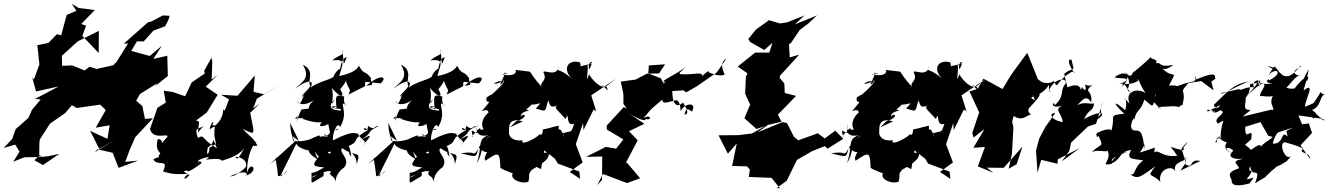

<svg xmlns="http://www.w3.org/2000/svg" viewBox="-30 -908 7152 1033"><path d="M846 -825 786 -793 766 -788 636 -673 659 -674 593 -569 556 -554 611 -575 648 -628 580 -557 490 -537 452 -549 425 -529 359 -556 304 -554 303 -608 389 -686 502 -742 501 -623 413 -715 433 -770 407 -779 480 -854 393 -865 356 -888 381 -850 329 -828 299 -718 276 -724 230 -677 133 -657 171 -664 182 -561 152 -480 143 -492 164 -416 286 -443 159 -376 189 -373 142 -317 123 -274 54 -213 36 -161 -10 -112 52 -130 94 -61 199 -67 81 -101 41 -38 102 -62 192 -63 231 -68 289 -80 201 -20 155 -46 181 -71 182 -141 184 -157 239 -243 320 -299 357 -342 383 -327 509 -345 539 -316 485 -221 560 -234 548 -161 455 -204 504 -107 592 -156 495 -99 480 -88 494 -105 576 -86 608 -5 713 -44 644 -37 669 -105 713 -205 695 -167 793 -272 750 -268 736 -337 694 -374 702 -365 723 -402 816 -460 810 -451 804 -444 873 -499 870 -608 795 -591 841 -662 776 -607 676 -634 707 -686 743 -685 795 -743 859 -767 876 -801 883 -823Z M1072 -513 1001 -464 966 -390 900 -413 851 -420 862 -356 817 -328 777 -214C793 -150 882 -196 870 -171C812 -108 866 -157 819 -160C798 -80 853 -91 823 -72C828 -72 822 -9 830 -54C854 -61 829 -71 795 -51C815 -9 882 -59 847 14C907 35 942 27 985 28C952 44 958 71 987 36C998 32 931 13 978 9C974 19 993 17 1055 -31C1033 -66 1038 12 1038 -42C1024 -47 1133 -81 1077 -49C1085 -49 1163 -63 1165 -40C1156 -48 1235 -52 1285 -110C1242 -37 1246 -54 1236 -65C1301 -58 1300 -16 1289 -5C1263 18 1233 42 1207 41C1316 -9 1304 45 1287 39C1374 14 1317 -53 1299 23C1298 -86 1338 -135 1345 -141C1371 -167 1299 -111 1355 -125C1328 -175 1319 -166 1276 -215C1350 -177 1339 -182 1316 -301L1368 -351L1332 -325L1352 -377L1484 -457L1390 -401L1334 -414L1341 -502L1248 -393L1159 -398L1202 -374C1175 -295 1177 -313 1171 -321C1170 -286 1157 -244 1097 -212C1109 -261 1127 -259 1112 -235C1150 -233 1099 -220 1126 -225C1112 -126 1162 -148 1095 -112C1104 -99 1074 -45 1088 -115C1135 -140 1103 -190 1137 -110C1046 -164 1074 -187 1035 -166C1013 -228 1037 -210 1067 -231C1025 -192 1034 -169 1041 -251C1044 -257 970 -285 975 -223L1082 -302L1141 -398L1077 -442L1142 -506L1109 -480L1112 -577L1105 -612L1108 -598L1068 -526Z M1544 -175 1555 -145 1423 -26 1466 -57C1443 -68 1457 -49 1466 40C1504 36 1547 -23 1480 42C1484 21 1517 -35 1564 -135C1578 -105 1644 -90 1708 -92C1642 -15 1645 -15 1714 -7C1678 11 1678 18 1646 22C1649 91 1629 85 1709 40C1729 -18 1639 65 1651 43C1754 -5 1758 15 1744 24C1761 56 1759 23 1780 76C1770 59 1782 19 1824 -9C1856 -58 1789 -86 1811 -111C1887 -57 1915 -105 1889 -24C1890 -91 1820 -109 1860 -66C1851 -139 1835 -139 1821 -113C1925 -150 1841 -148 1951 -209C1899 -242 1948 -175 1950 -231C1991 -203 1975 -229 2009 -231C1925 -188 1998 -212 1902 -147C1978 -196 1973 -181 1921 -127C1956 -151 1902 -159 1896 -190C1883 -183 1883 -216 1762 -153C1755 -178 1783 -262 1800 -225C1839 -291 1810 -332 1815 -351C1860 -335 1813 -324 1822 -389C1785 -394 1769 -413 1782 -316C1788 -325 1714 -336 1782 -336C1730 -318 1820 -331 1803 -313C1787 -314 1712 -316 1772 -375C1738 -316 1774 -384 1754 -436C1803 -377 1830 -382 1799 -430C1760 -383 1833 -459 1830 -475C1852 -409 1860 -437 1845 -399C1971 -466 1922 -427 1937 -468L2017 -459C2056 -491 2025 -518 1941 -447C2001 -450 1956 -466 1967 -486C1931 -536 1933 -498 1901 -554C1889 -529 1852 -510 1795 -499C1810 -557 1839 -593 1757 -583C1807 -623 1823 -604 1812 -646C1822 -557 1812 -544 1836 -600C1809 -596 1806 -565 1793 -507C1826 -572 1768 -518 1767 -499C1756 -475 1649 -470 1609 -402C1671 -451 1660 -509 1558 -430C1590 -465 1645 -485 1599 -560C1669 -527 1621 -471 1639 -448C1641 -435 1584 -389 1595 -388C1614 -414 1597 -368 1583 -350C1555 -387 1575 -314 1659 -369C1601 -315 1668 -328 1591 -319C1584 -283 1602 -357 1566 -255C1570 -291 1582 -290 1556 -270C1637 -278 1584 -263 1596 -269C1685 -238 1698 -256 1700 -247C1663 -211 1760 -238 1733 -252C1754 -179 1724 -204 1793 -216C1764 -190 1787 -242 1743 -199C1750 -199 1741 -178 1712 -172C1731 -182 1628 -166 1642 -134C1606 -83 1664 -64 1682 -48C1650 -121 1662 -88 1712 -34C1717 -71 1695 -70 1699 -44C1756 -135 1762 -65 1732 -87C1774 -168 1728 -159 1711 -189C1763 -158 1754 -138 1760 -185C1748 -182 1698 -150 1688 -180C1643 -160 1616 -160 1636 -119C1656 -194 1643 -137 1548 -150C1538 -199 1534 -186 1531 -247L1578 -150Z M2072 -175 2083 -145 1951 -26 1994 -57C1971 -68 1985 -49 1994 40C2032 36 2075 -23 2008 42C2012 21 2045 -35 2092 -135C2106 -105 2172 -90 2236 -92C2170 -15 2173 -15 2242 -7C2206 11 2206 18 2174 22C2177 91 2157 85 2237 40C2257 -18 2167 65 2179 43C2282 -5 2286 15 2272 24C2289 56 2287 23 2308 76C2298 59 2310 19 2352 -9C2384 -58 2317 -86 2339 -111C2415 -57 2443 -105 2417 -24C2418 -91 2348 -109 2388 -66C2379 -139 2363 -139 2349 -113C2453 -150 2369 -148 2479 -209C2427 -242 2476 -175 2478 -231C2519 -203 2503 -229 2537 -231C2453 -188 2526 -212 2430 -147C2506 -196 2501 -181 2449 -127C2484 -151 2430 -159 2424 -190C2411 -183 2411 -216 2290 -153C2283 -178 2311 -262 2328 -225C2367 -291 2338 -332 2343 -351C2388 -335 2341 -324 2350 -389C2313 -394 2297 -413 2310 -316C2316 -325 2242 -336 2310 -336C2258 -318 2348 -331 2331 -313C2315 -314 2240 -316 2300 -375C2266 -316 2302 -384 2282 -436C2331 -377 2358 -382 2327 -430C2288 -383 2361 -459 2358 -475C2380 -409 2388 -437 2373 -399C2499 -466 2450 -427 2465 -468L2545 -459C2584 -491 2553 -518 2469 -447C2529 -450 2484 -466 2495 -486C2459 -536 2461 -498 2429 -554C2417 -529 2380 -510 2323 -499C2338 -557 2367 -593 2285 -583C2335 -623 2351 -604 2340 -646C2350 -557 2340 -544 2364 -600C2337 -596 2334 -565 2321 -507C2354 -572 2296 -518 2295 -499C2284 -475 2177 -470 2137 -402C2199 -451 2188 -509 2086 -430C2118 -465 2173 -485 2127 -560C2197 -527 2149 -471 2167 -448C2169 -435 2112 -389 2123 -388C2142 -414 2125 -368 2111 -350C2083 -387 2103 -314 2187 -369C2129 -315 2196 -328 2119 -319C2112 -283 2130 -357 2094 -255C2098 -291 2110 -290 2084 -270C2165 -278 2112 -263 2124 -269C2213 -238 2226 -256 2228 -247C2191 -211 2288 -238 2261 -252C2282 -179 2252 -204 2321 -216C2292 -190 2315 -242 2271 -199C2278 -199 2269 -178 2240 -172C2259 -182 2156 -166 2170 -134C2134 -83 2192 -64 2210 -48C2178 -121 2190 -88 2240 -34C2245 -71 2223 -70 2227 -44C2284 -135 2290 -65 2260 -87C2302 -168 2256 -159 2239 -189C2291 -158 2282 -138 2288 -185C2276 -182 2226 -150 2216 -180C2171 -160 2144 -160 2164 -119C2184 -194 2171 -137 2076 -150C2066 -199 2062 -186 2059 -247L2106 -150Z M2747 -256C2813 -274 2796 -306 2771 -282C2773 -316 2846 -311 2800 -318C2878 -380 2795 -350 2801 -349C2866 -332 2903 -380 2853 -324C2910 -310 2900 -297 2919 -368C2933 -341 2925 -324 2972 -341C2946 -331 2965 -321 3013 -268C3037 -323 3008 -223 3059 -242C3042 -179 3013 -185 3052 -205C2972 -183 3003 -200 3006 -169C2978 -249 2973 -184 2976 -229C2980 -237 2932 -219 2890 -211C2891 -159 2858 -197 2874 -187C2868 -172 2765 -116 2782 -153C2701 -145 2709 -203 2708 -190C2711 -216 2696 -280 2783 -255L2714 -223ZM3204 -454C3240 -426 3246 -406 3234 -440C3237 -444 3196 -420 3139 -508C3117 -442 3137 -529 3131 -556C3184 -577 3129 -591 3139 -535C3160 -563 3142 -564 3167 -567C3052 -546 3109 -545 3089 -573C3021 -590 2995 -533 3049 -483C2973 -552 2963 -511 2977 -554C2968 -486 2890 -539 2894 -518C2918 -471 2871 -468 2884 -441C2801 -535 2839 -520 2801 -525C2752 -530 2731 -536 2747 -526C2738 -492 2693 -508 2666 -504C2755 -524 2657 -504 2687 -519C2678 -475 2637 -427 2681 -469C2652 -482 2595 -443 2657 -463C2727 -507 2637 -411 2597 -386C2672 -401 2642 -422 2588 -384C2578 -332 2638 -397 2562 -310C2626 -334 2570 -269 2634 -314C2613 -328 2540 -263 2572 -211C2538 -215 2500 -171 2515 -171C2495 -244 2521 -173 2555 -200C2559 -252 2526 -165 2539 -242C2519 -170 2573 -176 2599 -180C2534 -161 2567 -117 2535 -31C2575 -85 2551 -158 2613 -179C2541 -142 2541 -82 2520 -83C2490 -59 2568 -98 2448 -84C2543 -59 2529 -61 2545 -115C2599 -61 2598 -121 2580 -64C2619 -67 2565 -89 2581 -43C2650 -89 2660 -97 2662 -5C2689 14 2744 25 2726 30C2719 66 2792 83 2813 69C2824 28 2806 36 2832 5C2933 -51 2919 -68 2925 -86C2863 -91 2865 -68 2812 -32L2881 2L2898 -99L2956 -54L2971 -28L3087 15L3091 54L3035 17L3105 -34L3068 -132L3107 -246L3109 -208L3164 -319L3178 -309L3151 -395L3285 -485L3227 -440Z M3516 -513 3451 -512 3390 -480 3310 -469 3324 -403V-350L3342 -323L3326 -332L3234 -232L3235 -211L3324 -158L3285 -108L3230 -118L3123 -64L3210 -66L3209 60L3183 88L3214 28L3344 77L3414 51L3342 -34L3335 -28L3401 -153L3354 -202L3437 -242L3334 -310C3406 -260 3459 -252 3440 -271C3475 -251 3479 -298 3432 -273C3477 -320 3437 -291 3533 -372C3535 -341 3571 -363 3610 -369C3636 -359 3629 -301 3634 -312C3650 -352 3723 -363 3693 -308C3689 -307 3661 -343 3653 -291C3671 -295 3677 -304 3645 -356C3602 -318 3587 -365 3587 -418L3647 -422L3662 -411L3721 -445L3826 -518L3878 -592C3873 -588 3835 -574 3869 -508C3847 -492 3801 -512 3783 -519C3795 -541 3727 -490 3748 -482C3760 -534 3713 -502 3629 -509C3623 -532 3593 -477 3661 -551C3618 -509 3500 -464 3552 -468C3520 -447 3466 -412 3573 -398L3525 -487L3458 -513L3461 -556L3548 -562Z M4298 -825 4206 -788 4166 -782 4101 -801 4067 -808 4107 -799 4037 -749 3996 -698 4006 -682 4082 -639 4126 -678 4109 -625H4033L3939 -550L3992 -513L3983 -496L3979 -404L4006 -345L3975 -272L4040 -214L4086 -229L4016 -190L3944 -181L3836 -180L3886 -81L3934 -136L3909 -15L3989 -13L4004 4L3999 44L4121 49L4166 105L4149 104L4203 64L4258 -48L4340 -95L4408 -122L4422 -108L4507 -161L4464 -205L4407 -163L4370 -191L4265 -153L4241 -173L4204 -246L4180 -251L4046 -196L4102 -236L4175 -253L4155 -291L4253 -392L4192 -408L4190 -459L4165 -488L4166 -500L4270 -614L4219 -599L4215 -670L4165 -641L4225 -676L4273 -747L4317 -780L4366 -825L4247 -777Z M4739 -256C4805 -274 4788 -306 4763 -282C4765 -316 4838 -311 4792 -318C4870 -380 4787 -350 4793 -349C4858 -332 4895 -380 4845 -324C4902 -310 4892 -297 4911 -368C4925 -341 4917 -324 4964 -341C4938 -331 4957 -321 5005 -268C5029 -323 5000 -223 5051 -242C5034 -179 5005 -185 5044 -205C4964 -183 4995 -200 4998 -169C4970 -249 4965 -184 4968 -229C4972 -237 4924 -219 4882 -211C4883 -159 4850 -197 4866 -187C4860 -172 4757 -116 4774 -153C4693 -145 4701 -203 4700 -190C4703 -216 4688 -280 4775 -255L4706 -223ZM5196 -454C5232 -426 5238 -406 5226 -440C5229 -444 5188 -420 5131 -508C5109 -442 5129 -529 5123 -556C5176 -577 5121 -591 5131 -535C5152 -563 5134 -564 5159 -567C5044 -546 5101 -545 5081 -573C5013 -590 4987 -533 5041 -483C4965 -552 4955 -511 4969 -554C4960 -486 4882 -539 4886 -518C4910 -471 4863 -468 4876 -441C4793 -535 4831 -520 4793 -525C4744 -530 4723 -536 4739 -526C4730 -492 4685 -508 4658 -504C4747 -524 4649 -504 4679 -519C4670 -475 4629 -427 4673 -469C4644 -482 4587 -443 4649 -463C4719 -507 4629 -411 4589 -386C4664 -401 4634 -422 4580 -384C4570 -332 4630 -397 4554 -310C4618 -334 4562 -269 4626 -314C4605 -328 4532 -263 4564 -211C4530 -215 4492 -171 4507 -171C4487 -244 4513 -173 4547 -200C4551 -252 4518 -165 4531 -242C4511 -170 4565 -176 4591 -180C4526 -161 4559 -117 4527 -31C4567 -85 4543 -158 4605 -179C4533 -142 4533 -82 4512 -83C4482 -59 4560 -98 4440 -84C4535 -59 4521 -61 4537 -115C4591 -61 4590 -121 4572 -64C4611 -67 4557 -89 4573 -43C4642 -89 4652 -97 4654 -5C4681 14 4736 25 4718 30C4711 66 4784 83 4805 69C4816 28 4798 36 4824 5C4925 -51 4911 -68 4917 -86C4855 -91 4857 -68 4804 -32L4873 2L4890 -99L4948 -54L4963 -28L5079 15L5083 54L5027 17L5097 -34L5060 -132L5099 -246L5101 -208L5156 -319L5170 -309L5143 -395L5277 -485L5219 -440Z M5397 0 5414 -79 5416 -105 5422 -217C5422 -256 5407 -230 5424 -284C5470 -255 5485 -282 5521 -295C5515 -289 5494 -309 5506 -326C5568 -391 5589 -421 5523 -391C5581 -443 5547 -392 5546 -489C5543 -448 5507 -441 5538 -368C5482 -398 5564 -372 5614 -452C5607 -397 5642 -413 5612 -417C5642 -496 5719 -490 5702 -457C5669 -418 5703 -396 5645 -342C5637 -379 5606 -301 5714 -352C5623 -318 5680 -314 5688 -251C5618 -263 5614 -303 5647 -299L5593 -223L5561 -162L5544 -98L5552 21L5572 -48L5660 -27L5661 -51L5779 -111L5683 -40L5723 -96L5733 -141L5823 -227L5867 -242L5903 -360C5872 -286 5927 -321 5856 -257C5934 -294 5904 -325 5802 -267C5835 -333 5847 -299 5857 -353C5840 -340 5777 -380 5738 -309C5796 -376 5812 -401 5841 -357C5848 -423 5810 -409 5830 -436C5878 -479 5845 -430 5807 -454C5821 -413 5801 -420 5791 -441C5776 -389 5806 -479 5713 -438C5698 -501 5692 -520 5698 -513C5753 -555 5752 -510 5735 -586C5713 -597 5717 -559 5749 -518C5754 -509 5756 -531 5730 -518C5646 -467 5664 -420 5640 -473C5632 -463 5567 -435 5525 -525C5500 -497 5468 -468 5519 -511C5489 -535 5468 -498 5495 -508C5486 -490 5497 -535 5553 -485L5497 -624L5430 -533L5406 -499L5364 -429L5261 -485L5230 -430L5186 -416L5238 -303L5201 -192L5208 -168L5267 -214L5207 -113L5269 -117L5231 -13L5315 22L5279 -6L5370 -5L5471 -119L5440 -25Z M6349 -31 6329 -104C6322 -86 6317 -109 6362 -146C6320 -89 6343 -133 6338 -100C6255 -111 6253 -146 6304 -70C6202 -59 6209 -121 6165 -76C6156 -66 6181 -58 6183 -114C6093 -80 6063 -86 6073 -56C6151 -129 6124 -175 6128 -98C6118 -209 6103 -205 6073 -206C6031 -213 6078 -300 6073 -260C6081 -322 6105 -301 6127 -372C6172 -337 6174 -313 6185 -403C6195 -391 6157 -359 6185 -354C6181 -347 6251 -297 6198 -332C6299 -337 6280 -339 6314 -332C6330 -346 6301 -333 6332 -343C6356 -440 6306 -397 6364 -461L6433 -472L6499 -422L6487 -469C6546 -508 6478 -474 6505 -482C6517 -519 6484 -514 6393 -475C6388 -490 6430 -440 6396 -507C6414 -453 6398 -483 6306 -445C6347 -418 6312 -457 6259 -447C6309 -544 6283 -479 6228 -536C6221 -573 6211 -504 6283 -559C6197 -542 6226 -575 6189 -568C6205 -593 6161 -585 6162 -601C6129 -567 6075 -527 6078 -525C6055 -525 6066 -472 6023 -521C6081 -430 5998 -424 6065 -409C6035 -405 6015 -494 6009 -442C6061 -503 6014 -479 5966 -492C6046 -553 6062 -461 5991 -460C6080 -443 6114 -490 6084 -476C6102 -490 6090 -471 6133 -407C6093 -436 6018 -420 6048 -350C5992 -402 6045 -390 6024 -315C5962 -369 5951 -360 6019 -296C5926 -286 5975 -289 5949 -205C5942 -228 5848 -188 5871 -180C5863 -151 5924 -212 5872 -194C5917 -101 5893 -146 5841 -85C5869 -115 5955 -72 5919 -113C5970 -49 5873 -12 5951 -26C5958 -50 5926 -50 6035 -91C5951 -74 5963 -33 5928 -22C6013 -43 5978 -90 6056 -101C6025 -47 6068 -55 6121 -45C6066 -6 6082 39 6050 30C6094 59 6103 45 6186 -13C6136 51 6164 20 6213 70C6198 -1 6283 -21 6290 13C6292 -23 6288 -25 6366 -57C6328 -31 6352 -109 6349 -23C6395 2 6365 -56 6428 -42L6321 10Z M6700 -317C6644 -311 6683 -360 6670 -408C6638 -361 6696 -371 6696 -457C6726 -453 6811 -494 6725 -460C6818 -467 6746 -424 6749 -390C6757 -398 6838 -368 6833 -420C6783 -338 6832 -350 6819 -295C6809 -281 6870 -259 6861 -299L6865 -309L6810 -318L6656 -281ZM6898 -173C6857 -213 6884 -133 6818 -135C6828 -197 6878 -218 6824 -191C6830 -164 6782 -153 6752 -118C6758 -148 6698 -98 6700 -102C6664 -142 6655 -114 6701 -158C6717 -245 6665 -130 6670 -226L6752 -251L6793 -178L6818 -171L6848 -196L6976 -238L6956 -287L7077 -270L7089 -262C7125 -261 7080 -253 7042 -308C7011 -235 7073 -286 7029 -317C7080 -332 7070 -400 7099 -399C7054 -407 7101 -442 7036 -352C7077 -378 7049 -354 6991 -334C6993 -376 7051 -471 6984 -422C6984 -437 6994 -441 7012 -539C7014 -533 6956 -458 7003 -474C7024 -512 6985 -499 6935 -432C6872 -421 6863 -486 6831 -378C6921 -453 6938 -510 6970 -499C6951 -500 6901 -517 6969 -549C6971 -569 6942 -512 6904 -499C6855 -489 6862 -539 6791 -553C6831 -525 6820 -546 6854 -522C6814 -560 6837 -564 6793 -501C6835 -553 6882 -515 6796 -475C6808 -493 6756 -465 6816 -458C6738 -450 6778 -481 6676 -392C6769 -482 6742 -510 6742 -439C6778 -508 6675 -464 6728 -431C6710 -460 6583 -401 6649 -417C6641 -437 6640 -427 6534 -406C6562 -401 6564 -417 6688 -470C6604 -454 6584 -424 6501 -344C6505 -306 6555 -371 6525 -329C6490 -333 6458 -288 6467 -319C6476 -313 6515 -320 6502 -301C6494 -354 6475 -273 6535 -315C6583 -300 6487 -274 6523 -243C6575 -273 6540 -262 6537 -177C6557 -169 6486 -141 6561 -186C6477 -148 6523 -118 6517 -164C6557 -189 6502 -164 6570 -142C6550 -108 6574 -97 6592 -85C6537 -126 6597 -114 6605 -96C6571 -69 6597 -47 6660 -54C6580 -39 6638 -23 6635 -2C6548 25 6607 54 6596 70C6607 104 6672 83 6693 79C6730 28 6714 53 6677 57C6736 -22 6676 38 6696 -14C6708 58 6756 -21 6723 78C6835 7 6732 84 6812 11C6769 34 6817 13 6837 -11C6918 -42 6868 -48 6874 -62C6852 -37 6877 -4 6920 -77C6895 -25 6843 -135 6882 -143C6965 -120 6990 -109 6973 -98C6974 -80 7014 -92 7020 -51L6967 -126L7029 -193L7012 -244L6956 -237L6891 -203Z"/></svg>

Font: Hussar Lance
Style: Italic
Weight: 700
Foundry: Cannot Into Space Fonts, PlusOne Fonts
Version: Version 2.27